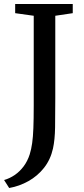

<svg xmlns="http://www.w3.org/2000/svg" viewBox="-40 -763 420 962"><path d="M-19.5 139Q8.5 131 33.8 113.8Q59 96.5 78.5 70.5Q98 44.5 109 10Q117 -16 121.2 -46.2Q125.5 -76.5 127.2 -121Q129 -165.5 129 -234V-684L36 -697V-743H324.5V-697L237 -684V-271Q237 -188 236 -125Q235 -62 225.5 -19Q213 37 180.5 78Q148 119 102.5 144.5Q57 170 6 179Z"/></svg>

Font: Merriweather 36pt
Style: Regular
Weight: 400
Designer: Eben Sorkin
Foundry: Eben Sorkin
Version: Version 2.100